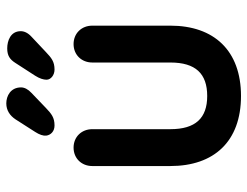

<svg xmlns="http://www.w3.org/2000/svg" viewBox="-110 -684 804 625"><g transform="rotate(-90 292.5 -372.0)"><path d="M401 -474V-220C401 -138 365 -100 292 -100C220 -100 184 -138 184 -220V-474C184 -509 159 -535 124 -535C89 -535 64 -509 64 -474V-220C64 -78 144 10 292 10C440 10 521 -78 521 -220V-474C521 -509 496 -535 461 -535C426 -535 401 -509 401 -474ZM253 -625 302 -672C314 -683 320 -695 320 -706C320 -740 292 -754 268 -754C245 -754 228 -742 216 -724L175 -660C166 -646 162 -634 163 -624C165 -609 177 -597 196 -597C222 -597 234 -607 253 -625ZM435 -625 485 -672C498 -684 503 -696 503 -707C503 -740 472 -751 447 -751C423 -751 411 -742 400 -725L358 -660C349 -646 345 -633 345 -623C345 -609 360 -597 378 -597C404 -597 416 -607 435 -625Z"/></g></svg>

Font: Hotpoint
Style: Bold
Weight: 700
Designer: Andrew Paglinawan, Luciano Perondi, Riccardo Olocco
Foundry: CAST Cooperativa Anonima Servizi Tipografici
Version: Version 1.000;PS 2.1;hotconv 16.6.51;makeotf.lib2.5.65220